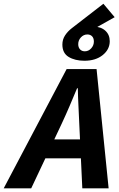

<svg xmlns="http://www.w3.org/2000/svg" viewBox="-82 -1029 649 1049"><path d="M-61.8 0 282.1 -651.8H445.6L511.5 0H367.7L351.1 -353.2Q349.2 -401.7 346.7 -448.9Q344.2 -496 343.2 -546.9H339.2Q318.2 -496.6 298.1 -449.4Q278 -402.3 255.1 -353.2L88.5 0ZM108.9 -163.8 133.4 -267.3H431.6L407.4 -163.8ZM379.3 -697.1Q327.6 -697.1 293.2 -717.9Q258.8 -738.6 258.8 -785.5Q258.8 -813.4 273.5 -835.7Q288.2 -858.1 310.6 -875.2L482.9 -1008.5L544.5 -935.1L425.9 -868.5L428 -884.1Q469.2 -883.3 493.4 -861.4Q517.6 -839.4 517.6 -803.9Q517.6 -758.9 479.1 -728Q440.6 -697.1 379.3 -697.1ZM381.3 -748.7Q401.6 -748.7 416.3 -764.8Q430.9 -781 430.9 -801.9Q430.9 -820.5 421.2 -830.6Q411.5 -840.7 395.1 -840.7Q375 -840.7 360.2 -825Q345.4 -809.3 345.4 -787.5Q345.4 -770 355.3 -759.3Q365.1 -748.7 381.3 -748.7Z"/></svg>

Font: Source Sans Variable
Style: Italic
Weight: 200
Italic angle: -11°
Designer: Paul D. Hunt
Foundry: Adobe Systems Incorporated
Version: Version 3.006;hotconv 1.0.111;makeotfexe 2.5.65597